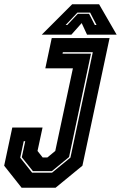

<svg xmlns="http://www.w3.org/2000/svg" viewBox="-22 -878 566 898"><path d="M79 0 -2.5 -103 35.5 -281.5H177L153.5 -172L177.5 -141.5H199.5L236.5 -172L319 -558.5H190L220 -700H490.5L363.5 -103L238 0ZM128 -70.5H221.5L307.5 -141L412 -634H272L270.5 -627H403.5L301 -143.5L220.5 -77.5H132L80 -142.5L96 -217.5H89L72.5 -140.5ZM315.5 -858H441.5L523.5 -716H385L360 -770L312 -716H173.5ZM340 -819 285 -761H292.5L342 -813.5H394.5L421.5 -761H429.5L399.5 -819Z"/></svg>

Font: Tourney Condensed ExtraBold
Style: Italic
Weight: 800
Width: 3
Italic angle: -12°
Designer: Tyler Finck
Foundry: Etcetera Type Co
Version: Version 1.010; ttfautohint (v1.8.3)